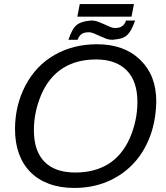

<svg xmlns="http://www.w3.org/2000/svg" viewBox="-20 -916 818 946"><path d="M458 -698Q592 -698 671 -621Q750 -545 750 -416Q748 -318 717.5 -239.5Q687 -161 633 -105.5Q579 -50 506 -20Q433 10 346 10Q277 10 222.5 -10Q168 -30 130.5 -67.5Q93 -105 73.5 -158.5Q54 -212 54 -280Q54 -396 105 -494Q157 -593 249 -645.5Q341 -698 458 -698ZM454 -623Q356 -623 288 -579Q220 -535 183 -449Q147 -363 147 -275Q147 -172 199 -119Q251 -66 351 -66Q446 -66 514 -108Q581 -150 619 -234Q657 -321 657 -414Q657 -516 604 -569.5Q551 -623 454 -623ZM628 -834H361L373 -896H640ZM534 -720Q517 -720 501.5 -726Q486 -732 471.5 -738.5Q457 -745 443.5 -751Q430 -757 417 -757Q395 -757 382.5 -748.5Q370 -740 362 -720H317Q327 -749 337 -767Q347 -785 360 -794.5Q373 -804 389.5 -808.5Q406 -813 430 -815Q447 -815 463 -809Q479 -803 493.5 -796.5Q508 -790 521.5 -784Q535 -778 547 -778Q570 -778 582.5 -787.5Q595 -797 601 -815H646Q635 -785 625 -767.5Q615 -750 602.5 -740Q590 -730 573.5 -726Q557 -722 534 -720Z"/></svg>

Font: Libra Sans Modern
Style: Italic
Weight: 400
Italic angle: -12°
Foundry: Stefan Peev, Context Ltd
Version: Version 1.000